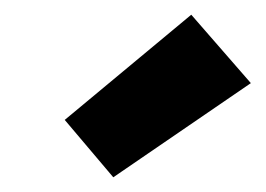

<svg xmlns="http://www.w3.org/2000/svg" viewBox="-20 -810 361 261"><path d="M134 -569 68 -647 240 -790 321 -697Z"/></svg>

Font: DM Sans 9pt Black
Style: Italic
Weight: 900
Italic angle: -10°
Version: Version 4.004;gftools[0.9.30]